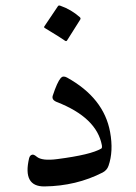

<svg xmlns="http://www.w3.org/2000/svg" viewBox="-20 -667 491 693"><path d="M170.4 -321.8Q186.5 -370.6 199.2 -385.3Q207.5 -395 221.7 -387.2Q355 -313.5 377.4 -190.4Q390.1 -121.1 371.6 -68.4Q366.2 -52.7 350.6 -44.4Q255.4 4.4 140.6 5.9Q61 6.8 85 -95.7Q87.9 -107.4 97.2 -108.9Q103 -109.4 112.3 -101.6Q131.3 -85.4 187 -92.8Q308.1 -108.4 345.7 -130.9Q349.1 -132.8 347.7 -142.6Q329.1 -242.7 185.1 -298.8Q165.5 -306.6 170.4 -321.8ZM189 -644.5Q191.4 -648.4 197.3 -646.5Q236.8 -632.8 268.1 -605Q272.5 -601.1 269.5 -596.2L221.7 -520.5Q218.8 -516.1 211.7 -522Q204.6 -527.8 141.6 -565.9Q137.7 -568.4 140.1 -571.8Z"/></svg>

Font: Amiri
Style: Regular
Weight: 400
Designer: Khaled Hosny
Version: Version 000.108